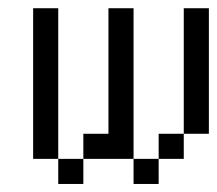

<svg xmlns="http://www.w3.org/2000/svg" viewBox="-20 -458 540 478"><path d="M125 -62.5H62.5V-437.5H125ZM125 -62.5H187.5V0H125ZM187.5 -125H250V-437.5H312.5V-62.5H187.5ZM312.5 -62.5H375V0H312.5ZM375 -125H437.5V-62.5H375ZM437.5 -437.5H500V-125H437.5Z"/></svg>

Font: 寒蝉点阵体 16px
Style: Regular
Weight: 400
Designer: Designed by Warren2060
Foundry: ChillType
Version: Version 1.000